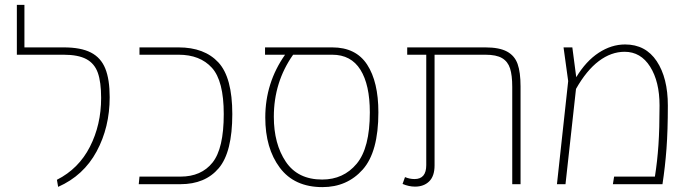

<svg xmlns="http://www.w3.org/2000/svg" viewBox="-20 -754 2814 786"><path d="M213 -18Q302 -63 348 -153Q394 -243 394 -353Q394 -418 380.5 -456Q367 -494 333.5 -512Q300 -530 240 -530H49V-734H80V-560H241Q311 -560 352 -539Q393 -518 411 -473.5Q429 -429 429 -356Q429 -233 375.5 -134Q322 -35 218 11Z M551 -31H719Q804 -31 850 -88.5Q896 -146 896 -287Q896 -423 847.5 -476.5Q799 -530 711 -530H551V-560H711Q817 -560 874 -498.5Q931 -437 931 -287Q931 -131 875.5 -65.5Q820 0 719 0H548Z M1529 -294Q1529 -132 1465 -60Q1401 12 1300 12Q1185 12 1125.5 -67.5Q1066 -147 1066 -273Q1066 -415 1147 -530H1065V-560H1340Q1437 -560 1483 -489.5Q1529 -419 1529 -294ZM1494 -294Q1494 -407 1455.5 -468.5Q1417 -530 1340 -530H1180Q1101 -418 1101 -276Q1101 -165 1150 -92Q1199 -19 1299 -19Q1386 -19 1440 -83.5Q1494 -148 1494 -294Z M2111 -400V0H2077V-398Q2077 -446 2068 -474Q2059 -502 2035.5 -516Q2012 -530 1967 -530H1759V-77Q1759 -33 1737 -11.5Q1715 10 1679 10Q1654 10 1628 -1L1638 -29Q1657 -21 1677 -21Q1725 -21 1725 -78V-530H1647V-560H1967Q2024 -560 2055.5 -543Q2087 -526 2099 -492Q2111 -458 2111 -400Z M2714 -322Q2714 -220 2708.5 -146Q2703 -72 2692 0H2489L2494 -31H2661Q2671 -94 2675.5 -160.5Q2680 -227 2680 -322Q2680 -420 2641.5 -481Q2603 -542 2537 -542Q2482 -542 2431.5 -504Q2381 -466 2338 -390L2295 0H2260L2306 -422L2287 -560H2323L2339 -438Q2379 -504 2431 -538Q2483 -572 2539 -572Q2623 -572 2668.5 -503.5Q2714 -435 2714 -322Z"/></svg>

Font: FiraGO UltraLight
Style: Regular
Weight: 200
Designer: bBox Type
Foundry: bBox Type GmbH
Version: Version 1.001